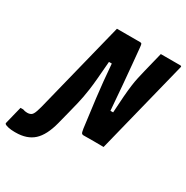

<svg xmlns="http://www.w3.org/2000/svg" viewBox="-347 -865 1192 1232"><g transform="rotate(30 249.0 -249.0)"><path d="M-63 55Q-40 55 -28.5 43Q-17 31 -7 -6L-2 -23Q34 -167 70 -311.5Q106 -456 142 -600Q148 -625 154.5 -650Q161 -675 167 -700H338Q347 -700 350 -696Q353 -692 355 -670Q360 -617 366 -553.5Q372 -490 379 -409Q386 -328 394 -223H414Q418 -296 422 -345Q426 -394 430.5 -428.5Q435 -463 441.5 -492Q448 -521 456 -554Q465 -591 474 -627Q483 -663 492 -700H636Q648 -700 644 -689Q607 -542 570.5 -394.5Q534 -247 497 -100Q491 -75 484.5 -50Q478 -25 472 0Q441 -1 397.5 -0.5Q354 0 322 0Q315 0 310 -5Q305 -10 301 -37Q288 -133 274 -247Q260 -361 250 -490H229Q223 -414 218.5 -362.5Q214 -311 209 -276Q204 -241 199 -214.5Q194 -188 188 -163Q178 -123 168 -82Q158 -41 147 0L144 12Q118 113 69 157.5Q20 202 -64 202H-73Q-97 202 -118 197.5Q-139 193 -146 186Q-148 184 -147 178Q-139 144 -131 113Q-123 82 -115 49H-95Q-87 52 -80 53.5Q-73 55 -63 55Z"/></g></svg>

Font: Recursive Mn Lnr St XBd
Style: Italic
Weight: 800
Italic angle: -15°
Monospace: yes
Version: Version 1.079;hotconv 1.0.112;makeotfexe 2.5.65598; ttfautoh